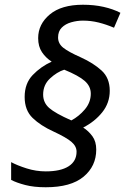

<svg xmlns="http://www.w3.org/2000/svg" viewBox="-20 -785 528 810"><path d="M173 5Q123 5 86.5 -4.5Q50 -14 27 -26V-101Q53 -87 92.5 -74.5Q132 -62 173 -62Q236 -62 269.5 -83.5Q303 -105 303 -145Q303 -168 281.5 -186.5Q260 -205 206 -230Q151 -255 117.5 -287.5Q84 -320 84 -376Q84 -433 118 -468.5Q152 -504 198 -525Q173 -541 157 -565Q141 -589 141 -624Q141 -683 190 -724Q239 -765 330 -765Q377 -765 417 -756Q457 -747 488 -731L461 -668Q428 -682 396 -690Q364 -698 330 -698Q305 -698 280.5 -691Q256 -684 240.5 -668.5Q225 -653 225 -627Q225 -601 247 -583.5Q269 -566 321 -543Q374 -519 408.5 -487.5Q443 -456 443 -402Q443 -351 411.5 -311.5Q380 -272 331 -247Q354 -232 370 -210Q386 -188 386 -154Q386 -84 332.5 -39.5Q279 5 173 5ZM281 -277Q313 -294 338 -323.5Q363 -353 363 -390Q363 -421 337.5 -443.5Q312 -466 251 -491Q220 -481 191 -454Q162 -427 162 -386Q162 -352 187.5 -329.5Q213 -307 281 -277Z"/></svg>

Font: Manna Sans
Style: Italic
Weight: 400
Italic angle: -12°
Designer: Monotype Design Team
Foundry: Monotype Imaging Inc.
Version: Version 2.001.1; ttfautohint (v1.8.2)